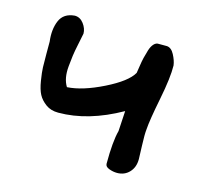

<svg xmlns="http://www.w3.org/2000/svg" viewBox="-75 -507 658 621"><g transform="rotate(15 254.0 -197.0)"><path d="M366 31Q353 31 339.5 26Q326 21 326 11Q326 -64 336 -101L340 -169Q232 -108 132 -108Q107 -108 90 -120.5Q73 -133 64.5 -149Q56 -165 51.5 -193Q47 -221 46.5 -237Q46 -253 46 -281Q46 -286 46 -289V-323Q41 -363 53.5 -392.5Q66 -422 103 -425Q121 -425 133 -409Q145 -393 145 -376Q143 -365 137.5 -339Q132 -313 130 -298Q128 -283 126 -262Q124 -241 127 -224.5Q130 -208 138 -195Q189 -198 257.5 -232Q326 -266 344 -298Q345 -303 347.5 -320.5Q350 -338 353 -350.5Q356 -363 360.5 -377.5Q365 -392 372.5 -400Q380 -408 389 -407H416Q431 -406 441 -387Q451 -368 453 -352Q454 -312 439 -236.5Q424 -161 422 -130Q420 -112 421.5 -75.5Q423 -39 423 -30Q423 -3 407 14Q391 31 366 31Z"/></g></svg>

Font: Excalifont
Style: Regular
Weight: 400
Designer: Your Own Font Foundry (Virgil); Ján Filípek / DizajnDesign (Excalifont, modifications)
Foundry: Your Own Font Foundry (Virgil); Ján Filípek / DizajnDesign (Excalifont, modifications)
Version: Version 1.000;Glyphs 3.2 (3227)